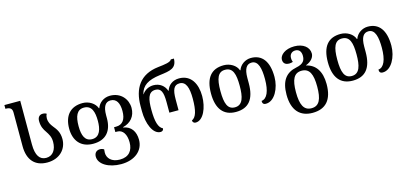

<svg xmlns="http://www.w3.org/2000/svg" viewBox="-79 -1373 4745 2225"><g transform="rotate(-15 2293.5 -260.0)"><path d="M334 12C485 12 572 -88 572 -206C572 -291 536 -334 503 -375C479 -406 459 -437 459 -485C459 -504 463 -521 472 -535C462 -543 447 -548 425 -548C387 -548 364 -521 364 -478C364 -410 386 -372 411 -336C435 -299 459 -264 459 -203C459 -109 415 -43 335 -43C258 -43 214 -104 214 -237V-760H24V-715H28C85 -715 104 -693 104 -648V-245C104 -81 185 12 334 12Z M1156 252C1319 252 1427 162 1427 32C1427 -67 1379 -138 1287 -152V-157C1379 -179 1439 -247 1439 -347C1439 -450 1364 -548 1233 -548C1157 -548 1098 -502 1077 -440H1073C1051 -502 981 -548 904 -548C754 -548 678 -454 678 -301C678 -158 755 -60 904 -60C1057 -60 1132 -153 1132 -303V-341C1132 -447 1165 -494 1225 -494C1297 -494 1328 -433 1328 -340C1328 -240 1290 -183 1209 -183H1185V-125H1208C1274 -125 1314 -63 1314 32C1314 130 1264 197 1155 197C1053 197 1005 139 1005 75C1005 62 1006 48 1008 35C994 26 977 21 960 21C924 21 892 43 892 92C892 183 1006 252 1156 252ZM906 -115C820 -115 791 -188 791 -301C791 -418 820 -493 906 -493C1000 -493 1023 -409 1023 -302C1023 -210 1001 -115 906 -115Z M1693 10C1716 10 1729 -5 1729 -24C1678 -48 1655 -122 1655 -268C1655 -383 1668 -478 1759 -478C1826 -478 1848 -427 1848 -308V-180H1958V-308C1958 -427 1981 -478 2049 -478C2125 -478 2152 -399 2152 -268C2152 -122 2129 -48 2077 -25C2077 -5 2092 10 2114 10C2206 10 2265 -129 2265 -268C2265 -412 2203 -535 2058 -535C1980 -535 1925 -490 1906 -428H1902C1881 -490 1827 -535 1750 -535C1699 -535 1646 -511 1615 -464H1612C1636 -563 1708 -610 1855 -629C1983 -645 2058 -656 2061 -772H2024C2010 -741 1941 -733 1860 -724C1635 -699 1545 -548 1545 -341V-279C1545 -132 1600 10 1693 10Z M2597 12C2750 12 2825 -81 2825 -270V-334C2825 -447 2858 -494 2918 -494C2998 -494 3019 -396 3019 -269C3019 -126 2982 -41 2915 -35C2915 -6 2925 10 2957 10C3061 10 3132 -131 3132 -265C3132 -452 3057 -548 2924 -548C2855 -548 2792 -504 2771 -442H2766C2745 -504 2674 -548 2597 -548C2447 -548 2371 -455 2371 -269C2371 -86 2448 12 2597 12ZM2599 -43C2513 -43 2484 -116 2484 -269C2484 -419 2513 -493 2599 -493C2693 -493 2716 -410 2716 -270C2716 -138 2694 -43 2599 -43Z M3452 252C3609 252 3694 161 3694 -29C3694 -186 3627 -274 3520 -298V-301C3591 -327 3620 -376 3620 -415C3620 -492 3550 -548 3444 -548C3334 -548 3266 -491 3266 -435C3266 -385 3302 -370 3336 -370C3352 -370 3370 -374 3382 -378C3378 -389 3373 -403 3373 -427C3373 -470 3401 -499 3443 -499C3486 -499 3513 -470 3513 -416C3513 -366 3496 -323 3404 -305C3280 -280 3213 -197 3213 -29C3213 161 3304 252 3452 252ZM3454 197C3361 197 3326 120 3326 -29C3326 -178 3360 -253 3453 -253C3547 -253 3581 -178 3581 -29C3581 120 3548 197 3454 197Z M3999 12C4152 12 4227 -81 4227 -270V-334C4227 -447 4260 -494 4320 -494C4400 -494 4421 -396 4421 -269C4421 -126 4384 -41 4317 -35C4317 -6 4327 10 4359 10C4463 10 4534 -131 4534 -265C4534 -452 4459 -548 4326 -548C4257 -548 4194 -504 4173 -442H4168C4147 -504 4076 -548 3999 -548C3849 -548 3773 -455 3773 -269C3773 -86 3850 12 3999 12ZM4001 -43C3915 -43 3886 -116 3886 -269C3886 -419 3915 -493 4001 -493C4095 -493 4118 -410 4118 -270C4118 -138 4096 -43 4001 -43Z"/></g></svg>

Font: Noto Serif Georgian Medium
Style: Regular
Weight: 500
Designer: Monotype Design Team, Akaki Razmadze
Foundry: Google LLC
Version: Version 2.003